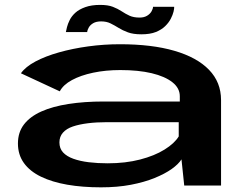

<svg xmlns="http://www.w3.org/2000/svg" viewBox="-20 -776 1040 803"><path d="M402.5 7.5Q471 7.5 527.2 -3.2Q583.5 -14 626.5 -31.5Q669.5 -49 698 -69.2Q726.5 -89.5 739 -109.5L750.5 0H904.5V-357.5Q904.5 -432 854.2 -484Q804 -536 709.5 -563.5Q615 -591 481.5 -591Q414.5 -591 349 -582Q283.5 -573 226.8 -557Q170 -541 128.2 -518.8Q86.5 -496.5 67.5 -469.5L230 -394Q244.5 -421.5 281 -441.2Q317.5 -461 369.8 -472Q422 -483 483 -483Q559 -483 614.5 -469.8Q670 -456.5 701 -432Q732 -407.5 732 -373.5V-351.5H413.5Q333 -351.5 266.8 -341.2Q200.5 -331 153 -309.8Q105.5 -288.5 80.2 -255.5Q55 -222.5 55 -176Q55 -129 80 -94.2Q105 -59.5 151.5 -37Q198 -14.5 261.5 -3.5Q325 7.5 402.5 7.5ZM430.5 -93Q388 -93 351.2 -97.5Q314.5 -102 286.8 -112Q259 -122 243.8 -138.5Q228.5 -155 228.5 -180.5Q228.5 -204.5 243.2 -221.2Q258 -238 284.8 -247Q311.5 -256 347.5 -260.5Q383.5 -265 425.5 -265H727.5V-205.5Q710 -176.5 668.2 -150.5Q626.5 -124.5 565.8 -108.8Q505 -93 430.5 -93ZM571 -632.5Q608 -632.5 632 -642.2Q656 -652 671 -666.8Q686 -681.5 694.2 -697.5Q702.5 -713.5 705.8 -727.2Q709 -741 708.5 -747.5H620Q620 -740 614 -729Q608 -718 595.2 -710.2Q582.5 -702.5 564 -702.5Q539 -702.5 522 -710.2Q505 -718 488.8 -728.8Q472.5 -739.5 452 -747.5Q431.5 -755.5 399 -755.5Q362.5 -755.5 336.8 -746.2Q311 -737 295.2 -722.8Q279.5 -708.5 271.5 -692.2Q263.5 -676 260.2 -662.8Q257 -649.5 255.5 -642H344.5Q345 -649.5 351 -660.5Q357 -671.5 369.8 -679Q382.5 -686.5 403 -686.5Q425.5 -686.5 442.2 -678.2Q459 -670 475.8 -659.5Q492.5 -649 514.8 -640.8Q537 -632.5 571 -632.5Z"/></svg>

Font: Anybody ExtraExpanded SemiBold
Style: Regular
Weight: 600
Width: 8
Version: Version 1.113;gftools[0.9.25]